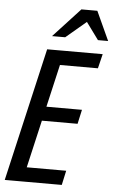

<svg xmlns="http://www.w3.org/2000/svg" viewBox="-62 -991 617 1033"><g transform="rotate(5 246.5 -475.0)"><path d="M4 0 170 -720H264L98 0ZM56 0 74 -78H329L312 0ZM133 -335 151 -412H385L368 -335ZM204 -642 222 -720H470L451 -642ZM190 -793 335 -950H421L493 -793H438L343 -923H415L261 -793Z"/></g></svg>

Font: Instrument Sans Condensed Medium
Style: Italic
Weight: 500
Width: 3
Italic angle: -13°
Designer: Rodrigo Fuenzalida
Foundry: fragTYPE
Version: Version 1.000;gftools[0.9.28]